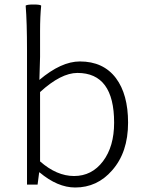

<svg xmlns="http://www.w3.org/2000/svg" viewBox="-20 -820 643 853"><path d="M314 13Q236 13 156 -54H154L147 0H100V-397V-596Q100 -722 94 -795Q99 -800 129 -800Q159 -800 163 -795Q158 -748 158 -681V-567L155 -465Q252 -547 335 -547Q439 -547 495 -473Q549 -401 549 -275Q549 -143 478 -63Q412 13 314 13ZM309 -38Q388 -38 437.5 -103.5Q487 -169 487 -275Q487 -496 324 -496Q251 -496 158 -411V-257V-103Q232 -38 309 -38Z"/></svg>

Font: GenSekiGothic TW L
Style: Regular
Weight: 300
Version: Version 1.501;PS 1;hotconv 16.6.51;makeotf.lib2.5.65220